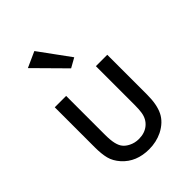

<svg xmlns="http://www.w3.org/2000/svg" viewBox="-198 -747 851 851"><g transform="rotate(-45 227.5 -322.0)"><path d="M133.8 -415.5V-172.9Q133.8 -137.7 138.9 -116.5Q144 -95.2 154.1 -83.3Q164.1 -71.3 180.7 -63Q201.7 -52.2 227.1 -52.2Q263.7 -52.2 287.8 -72Q312 -91.8 317.4 -126Q320.3 -143.6 320.3 -172.9V-415.5H391.6V-165Q391.6 -104 373.3 -66.7Q355 -29.3 310.1 -6.3Q272 12.2 227.1 12.2Q147 12.2 100.1 -40Q77.1 -65.9 69.8 -94.2Q62.5 -122.6 62.5 -165V-415.5ZM174.8 -655.8 280.3 -511.2 235.8 -486.3 101.1 -622.6Z"/></g></svg>

Font: NMS Futura Pro Book
Style: Regular
Weight: 400
Designer: Blend3rman
Version: Version 0.1